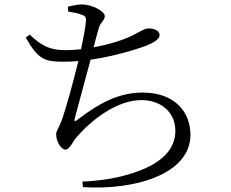

<svg xmlns="http://www.w3.org/2000/svg" viewBox="-20 -802 1040 865"><path d="M267 -524C289 -524 311 -525 333 -527C314 -448 276 -306 255 -252C240 -216 233 -212 233 -196C233 -165 255 -128 275 -128C294 -128 309 -166 324 -183C396 -265 507 -351 618 -351C701 -351 770 -300 770 -212C770 -141 724 -61 547 -13C494 2 428 13 351 16L354 41C582 56 838 -15 838 -195C838 -296 769 -385 622 -385C517 -385 428 -338 335 -267C313 -249 313 -254 319 -277L388 -533C498 -549 595 -580 636 -595C672 -609 699 -626 699 -643C699 -667 670 -674 649 -674C633 -674 613 -661 576 -642C534 -621 469 -601 402 -589C411 -624 417 -650 424 -672C432 -703 452 -709 452 -729C452 -752 394 -782 349 -782C329 -782 308 -777 286 -772L287 -750C312 -746 331 -742 347 -736C363 -731 369 -726 367 -706C366 -684 356 -631 345 -580C321 -578 298 -576 277 -576C212 -576 172 -590 114 -646L96 -633C153 -532 183 -524 267 -524Z"/></svg>

Font: Source Han Serif CN
Style: Regular
Weight: 400
Designer: Ryoko NISHIZUKA 西塚涼子 (kana & ideographs); Frank Grießhammer (Latin, Greek & Cyrillic); Wenlong ZHANG 张文龙 (bopomofo); San
Foundry: Adobe
Version: Version 2.003;hotconv 1.1.1;makeotfexe 2.6.0